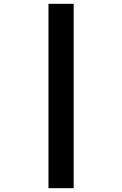

<svg xmlns="http://www.w3.org/2000/svg" viewBox="-20 -843 640 1006"><path d="M234 143V-823H366V143Z"/></svg>

Font: Iosevka Curly XBdEx
Style: Regular
Weight: 800
Width: 7
Monospace: yes
Designer: Belleve Invis
Foundry: Belleve Invis
Version: Version 11.1.0; ttfautohint (v1.8.3)